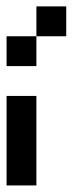

<svg xmlns="http://www.w3.org/2000/svg" viewBox="-20 -565 222 585"><path d="M90.9 -545.5H181.8V-454.5H90.9ZM0 -454.5H90.9V-363.6H0ZM0 -272.7H90.9V0H0Z"/></svg>

Font: Micro 5
Style: Regular
Weight: 400
Designer: Sarah Cadigan-Fried
Version: Version 1.000; ttfautohint (v1.8.4.7-5d5b)